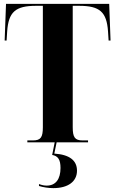

<svg xmlns="http://www.w3.org/2000/svg" viewBox="-20 -734 594 990"><path d="M121 0H262L249 65C279 70 292 89 292 132C292 190 267 223 221 223C209 223 197 221 181 215V225C203 232 231 236 255 236C331 236 377 202 377 146C377 93 338 63 260 58L272 0H434V-10H406C366 -10 355 -26 355 -78V-704H388C495 -704 530 -672 537 -572L540 -525H550L543 -714H11L4 -525H14L17 -572C24 -672 59 -704 166 -704H201V-78C201 -26 190 -10 150 -10H121Z"/></svg>

Font: Noto Serif Display ExtraCondensed ExtraBold
Style: Regular
Weight: 800
Width: 2
Designer: Monotype Design Team
Foundry: Monotype Imaging Inc.
Version: Version 2.009